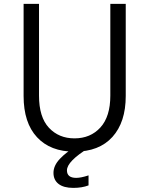

<svg xmlns="http://www.w3.org/2000/svg" viewBox="-20 -751 756 973"><path d="M99.6 -264.6V-731.4H177.7V-266.6Q177.7 -157.2 228 -103.5Q278.3 -49.8 357.4 -49.8Q438.5 -49.8 488.8 -105Q539.1 -160.2 539.1 -266.6V-731.4H617.2V-264.6Q617.2 -131.8 549.8 -57.1Q482.4 17.6 357.4 17.6Q235.4 17.6 167.5 -55.7Q99.6 -128.9 99.6 -264.6ZM251 125Q251 87.9 284.2 53.2Q317.4 18.6 356.4 -2H430.7Q319.3 66.4 319.3 112.3Q319.3 150.4 366.2 150.4Q390.6 150.4 428.7 137.7V188.5Q395.5 201.2 351.6 201.2Q302.7 201.2 276.9 181.2Q251 161.1 251 125Z"/></svg>

Font: Gothic A1
Style: Regular
Weight: 400
Designer: HanYang I&C Co.,Ltd.
Foundry: HanYang I&C Co.,Ltd.
Version: Version 2.50